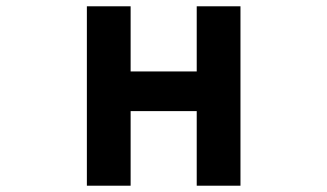

<svg xmlns="http://www.w3.org/2000/svg" viewBox="-20 -538 1040 610"><path d="M605 52H744V-518H605V-311H395V-518H256V52H395V-185H605Z"/></svg>

Font: LINE Seed JP_OTF Bold
Style: Regular
Weight: 700
Designer: LINE & Fontrix & Fontworks
Version: Version 1.009